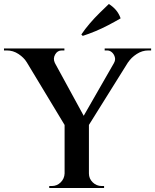

<svg xmlns="http://www.w3.org/2000/svg" viewBox="-44 -943 778 963"><path d="M192 -699 394 -329 285 -308 49 -699ZM402 -322V0H280V-322ZM569 -699H641L393 -302L347 -312ZM528 -628Q536 -642 532 -656.5Q528 -671 517.5 -680.5Q507 -690 493 -690Q493 -690 487 -690Q481 -690 481 -690V-700H714V-690H700Q669 -690 641.5 -672Q614 -654 599 -631ZM231 -628 90 -631Q76 -654 49 -672Q22 -690 -10 -690H-24V-700H279V-690Q279 -690 272.5 -690Q266 -690 266 -690Q244 -690 232.5 -669.5Q221 -649 231 -628ZM283 -73V0H203V-10Q203 -10 209 -10Q215 -10 216 -10Q242 -10 260.5 -28.5Q279 -47 280 -73ZM399 -73H402Q402 -47 421 -28.5Q440 -10 466 -10Q466 -10 472 -10Q478 -10 478 -10V0H399ZM364 -770Q382 -797 406 -825Q430 -853 455.5 -878Q481 -903 502 -923Q524 -909 538.5 -891.5Q553 -874 561 -851Q532 -834 499.5 -817Q467 -800 434.5 -786.5Q402 -773 371 -763Z"/></svg>

Font: Cinzel SemiBold
Style: Regular
Weight: 600
Designer: Natanael Gama
Version: Version 2.000